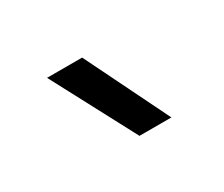

<svg xmlns="http://www.w3.org/2000/svg" viewBox="-66 -1068 732 628"><g transform="rotate(-30 300.0 -754.0)"><path d="M313 -596 146 -911.5H278.5L433.5 -596Z"/></g></svg>

Font: Spline Sans Mono SemiBold
Style: Italic
Weight: 600
Italic angle: -4°
Monospace: yes
Version: Version 1.004